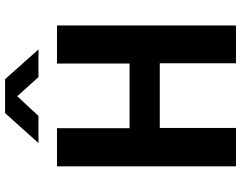

<svg xmlns="http://www.w3.org/2000/svg" viewBox="-114 -810 925 736"><g transform="rotate(-90 348.0 -442.5)"><path d="M78 0V-686H224V-408H472V-686H618V0H473V-292H225V0ZM167 -757 282 -885H412L526 -757H420L330 -857H364L271 -757Z"/></g></svg>

Font: Chivo Medium SemiBold
Style: Regular
Weight: 600
Version: Version 2.002